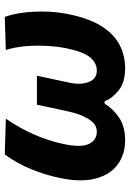

<svg xmlns="http://www.w3.org/2000/svg" viewBox="114 -658 556 824"><g transform="rotate(-90 392.0 -246.0)"><path d="M201.5 13Q142 13 98.5 -18.5Q55 -50 38 -113Q30 -142 30 -178Q30 -219 40.5 -268.5Q53.5 -330.5 77.8 -390Q102 -449.5 141 -503.5L295 -499Q257.5 -446.5 228.2 -380.8Q199 -315 186 -251.5Q178 -214 178 -187Q178 -159 186.5 -142Q202.5 -108.5 239.5 -108.5Q272 -108.5 293.5 -144.5Q315 -180.5 325.5 -230Q333 -263 340.5 -298.8Q348 -334.5 354.5 -365.5H479Q472 -333 464 -295.5Q456 -258 448.5 -222.5Q444.5 -203.5 444.5 -186.5Q444.5 -163.5 452 -143.5Q465 -108.5 501.5 -108.5Q533 -108.5 557 -136.2Q581 -164 596 -235.5Q604.5 -275 607 -323Q608 -341.5 608 -359.5Q608 -388.5 605.5 -417Q601 -463 589.5 -499L731.5 -503.5Q745 -465.5 750.5 -418Q754.5 -383 754.5 -346.5Q754.5 -333.5 754 -320Q752 -270 742 -224.5Q723.5 -136.5 689.2 -84.5Q655 -32.5 609.5 -9.8Q564 13 511 13Q451 13 416.8 -14.2Q382.5 -41.5 369.5 -75H359Q340 -41.5 301.2 -14.2Q262.5 13 201.5 13Z"/></g></svg>

Font: Heraclito
Style: Bold Italic
Weight: 700
Italic angle: -12°
Designer: Kostas Bartsokas (font) & Cristiano Sobral (main changes)
Foundry: Kostas Bartsokas (font) & Cristiano Sobral (main changes)
Version: Version 1.00;July 8, 2020;FontCreator 13.0.0.2655 64-bit